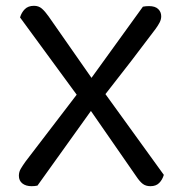

<svg xmlns="http://www.w3.org/2000/svg" viewBox="-20 -634 631 661"><path d="M293 -252 109 5Q99 7 89 7Q69 7 57 -2.5Q45 -12 45 -29Q45 -42 51.5 -53Q58 -64 68 -78L244 -308L49 -574Q54 -591 65.5 -602.5Q77 -614 97 -614Q113 -614 124 -604.5Q135 -595 147 -578L295 -366L472 -611Q477 -612 482 -612.5Q487 -613 493 -613Q514 -613 524.5 -603Q535 -593 535 -578Q535 -567 529.5 -556.5Q524 -546 516 -535Q474 -479 431 -423Q388 -367 343 -310L544 -32Q539 -15 528 -4Q517 7 498 7Q482 7 471.5 -1Q461 -9 449 -27Z"/></svg>

Font: Baloo 2
Style: Regular
Weight: 400
Designer: Sarang Kulkarni and Ek Type
Foundry: Ek Type
Version: Version 1.640;hotconv 1.0.111;makeotfexe 2.5.65597; ttfautoh